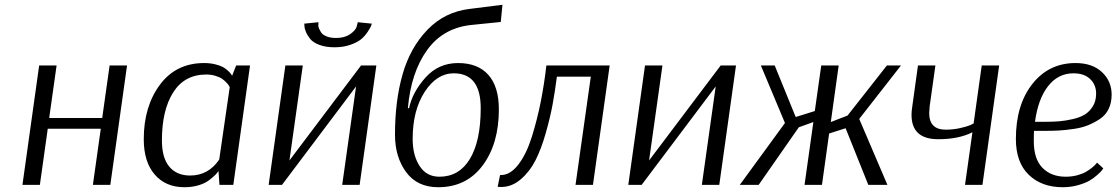

<svg xmlns="http://www.w3.org/2000/svg" viewBox="-20 -774 4675 804"><path d="M74 0 144 -500H217L186 -280H408L439 -500H512L442 0H369L402 -235H180L147 0Z M1027 -500 957 0H899L895 -58Q889 -49 880.5 -40.5Q872 -32 855 -19Q838 -6 811 2Q784 10 752 10Q674 10 628 -43Q582 -96 582 -191Q582 -328 649.5 -419Q717 -510 835 -510Q859 -510 880 -505Q901 -500 913 -493.5Q925 -487 934.5 -478Q944 -469 947 -464.5Q950 -460 952 -457L969 -500ZM776 -39Q853 -39 898 -106L942 -409Q941 -411 938.5 -415.5Q936 -420 928 -428.5Q920 -437 910 -444Q900 -451 882 -456.5Q864 -462 844 -462Q753 -462 705.5 -387.5Q658 -313 658 -186Q658 -113 689 -76Q720 -39 776 -39Z M1492 -500H1556L1486 0H1413L1471 -412L1161 0H1105L1175 -500H1248L1192 -102ZM1387 -615Q1423 -615 1445.5 -630.5Q1468 -646 1473 -661L1477 -676L1478 -681L1537 -675Q1536 -671 1533.5 -664.5Q1531 -658 1519.5 -640.5Q1508 -623 1492.5 -610Q1477 -597 1447.5 -586.5Q1418 -576 1381 -576Q1344 -576 1317.5 -586Q1291 -596 1279 -611Q1267 -626 1261 -640.5Q1255 -655 1255 -665L1254 -675L1314 -681L1313 -676Q1314 -676 1313 -670Q1312 -664 1316 -654.5Q1320 -645 1326 -636.5Q1332 -628 1348 -621.5Q1364 -615 1387 -615Z M1959 -670Q1837 -659 1769 -565Q1701 -471 1688 -321H1693Q1707 -388 1761.5 -449Q1816 -510 1898 -510Q1981 -510 2025 -460.5Q2069 -411 2069 -316Q2069 -172 2001 -81Q1933 10 1815 10Q1727 10 1680.5 -53.5Q1634 -117 1634 -210Q1634 -352 1666 -463.5Q1698 -575 1770.5 -650Q1843 -725 1949 -737L2084 -754L2077 -682ZM1880 -467Q1809 -467 1758.5 -389.5Q1708 -312 1708 -192Q1708 -124 1737 -79Q1766 -34 1820 -34Q1903 -34 1948 -109Q1993 -184 1993 -321Q1993 -467 1880 -467Z M2533 -500 2463 0H2390L2454 -453H2312Q2304 -391 2294 -336.5Q2284 -282 2265 -215.5Q2246 -149 2222 -102Q2198 -55 2160.5 -23Q2123 9 2079 9Q2069 9 2064 8L2074 -41H2078Q2117 -41 2151 -85.5Q2185 -130 2207.5 -202.5Q2230 -275 2244.5 -348.5Q2259 -422 2268 -500Z M2998 -500H3062L2992 0H2919L2977 -412L2667 0H2611L2681 -500H2754L2698 -102Z M3492 -500 3459 -263 3529 -290 3694 -500H3753L3578 -276L3696 0H3616L3521 -237L3452 -215L3422 0H3349L3386 -263L3325 -241L3157 0H3078L3267 -259L3166 -500H3224L3312 -284L3392 -309L3419 -500Z M4057 -257 4091 -500H4164L4094 0H4021L4052 -220Q3994 -191 3909 -191Q3797 -191 3797 -293Q3797 -309 3800 -327L3824 -500H3897L3873 -329Q3871 -309 3871 -301Q3871 -231 3940 -231Q3971 -231 4000 -237.5Q4029 -244 4043 -250Z M4574 -93 4600 -69Q4598 -66 4594 -60.5Q4590 -55 4575 -41.5Q4560 -28 4542 -17.5Q4524 -7 4494 1.5Q4464 10 4430 10Q4342 10 4288 -42Q4234 -94 4234 -192Q4234 -335 4303 -422.5Q4372 -510 4484 -510Q4554 -510 4594.5 -472Q4635 -434 4635 -378Q4635 -344 4622.5 -318Q4610 -292 4586 -276Q4562 -260 4536 -249.5Q4510 -239 4475.5 -234Q4441 -229 4414.5 -227.5Q4388 -226 4355 -226H4310Q4309 -212 4309 -183Q4309 -108 4345.5 -71Q4382 -34 4443 -34Q4468 -34 4490.5 -40Q4513 -46 4527.5 -54.5Q4542 -63 4553 -72Q4564 -81 4569 -87ZM4475 -467Q4411 -467 4369 -413.5Q4327 -360 4314 -264H4357Q4389 -264 4414.5 -266Q4440 -268 4471 -275Q4502 -282 4522 -294Q4542 -306 4556 -328.5Q4570 -351 4570 -382Q4570 -419 4545 -443Q4520 -467 4475 -467Z"/></svg>

Font: ArsenalItalic
Style: Italic
Weight: 400
Italic angle: -9°
Designer: Andrij Shevchenko
Foundry: Stairsfor.com
Version: Version 1.000